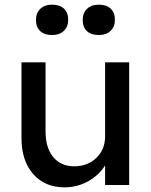

<svg xmlns="http://www.w3.org/2000/svg" viewBox="-20 -792 645 822"><path d="M256 10Q172 10 122 -47Q72 -104 72 -201V-525H175V-229Q175 -160 207.5 -120Q240 -80 298 -80Q355 -80 392.5 -116Q430 -152 430 -209V-525H533V0H430V-84Q404 -42 357.5 -16Q311 10 256 10ZM403 -642Q370 -642 352 -659Q334 -676 334 -707Q334 -736 352.5 -754Q371 -772 403 -772Q436 -772 454 -755Q472 -738 472 -707Q472 -678 453.5 -660Q435 -642 403 -642ZM203 -642Q170 -642 152 -659Q134 -676 134 -707Q134 -736 152.5 -754Q171 -772 203 -772Q236 -772 254 -755Q272 -738 272 -707Q272 -678 253.5 -660Q235 -642 203 -642Z"/></svg>

Font: Readex Pro
Style: Regular
Weight: 400
Designer: Bonnie Shaver-Troup, Thomas Jockin
Foundry: Lexend
Version: Version 1.204; ttfautohint (v1.8.4.7-5d5b)